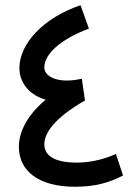

<svg xmlns="http://www.w3.org/2000/svg" viewBox="-20 -706 499 732"><path d="M422 -119C389 -104 334 -86 273 -86C202 -86 149 -105 149 -156C149 -197 184 -254 304 -323L292 -406C207 -386 149 -411 149 -449C149 -497 205 -554 319 -597L287 -686C144 -638 54 -538 54 -447C54 -386 97 -342 154 -326C77 -261 52 -197 52 -146C52 -55 126 6 266 6C341 6 396 -9 449 -37Z"/></svg>

Font: Noto Sans Arabic UI SmCn Md
Style: Regular
Weight: 500
Width: 4
Designer: Monotype Design Team, Nadine Chahine and Nizar Qandah
Foundry: Monotype Imaging Inc.
Version: Version 2.010